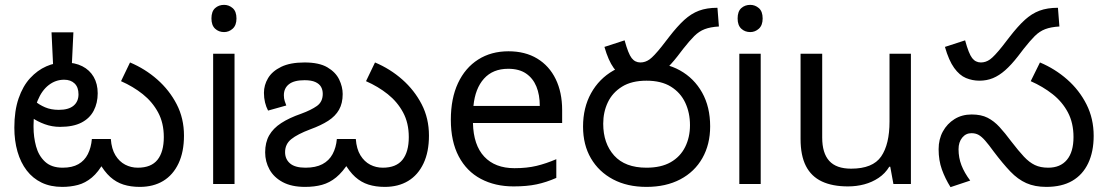

<svg xmlns="http://www.w3.org/2000/svg" viewBox="-20 -757 4555 790"><path d="M555 12Q518 12 488 2.5Q458 -7 433.5 -29Q409 -51 387 -90L408 -91Q385 -49 358 -26.5Q331 -4 300.5 4Q270 12 236 12Q188 12 151.5 -5.5Q115 -23 90 -55.5Q65 -88 52 -133Q39 -178 39 -232Q39 -301 56.5 -352Q74 -403 104 -435.5Q134 -468 170.5 -484Q207 -500 245 -500Q288 -500 318.5 -484.5Q349 -469 365.5 -440.5Q382 -412 382 -373Q382 -333 365.5 -301.5Q349 -270 315 -252.5Q281 -235 227 -235Q194 -235 164 -246Q134 -257 111.5 -273Q89 -289 76 -304L100 -366Q108 -355 124.5 -340.5Q141 -326 165.5 -315.5Q190 -305 222 -305Q262 -305 282.5 -322Q303 -339 303 -369Q303 -398 287 -413.5Q271 -429 244 -429Q209 -429 180.5 -407Q152 -385 135 -343.5Q118 -302 118 -242V-234Q118 -193 128.5 -154.5Q139 -116 165.5 -91.5Q192 -67 238 -67Q277 -67 302.5 -81.5Q328 -96 341.5 -123Q355 -150 358 -185H436Q439 -144 455 -118Q471 -92 495 -79.5Q519 -67 547 -67Q602 -67 628 -99.5Q654 -132 654 -193Q654 -251 630.5 -294.5Q607 -338 567.5 -369.5Q528 -401 478 -423L515 -500Q577 -474 627 -430Q677 -386 707 -328Q737 -270 737 -199Q737 -132 714.5 -84.5Q692 -37 651.5 -12.5Q611 12 555 12ZM282 -624 275 -478H199L192 -624Z M945 -536V0H857V-536ZM902 -737Q922 -737 937.5 -723.5Q953 -710 953 -681Q953 -653 937.5 -639Q922 -625 902 -625Q880 -625 865 -639Q850 -653 850 -681Q850 -710 865 -723.5Q880 -737 902 -737Z M1563 12Q1526 12 1496 2.5Q1466 -7 1441.5 -29Q1417 -51 1395 -90H1416Q1390 -49 1363 -27Q1336 -5 1305 3.5Q1274 12 1235 12Q1180 12 1143.5 -7.5Q1107 -27 1089 -59.5Q1071 -92 1071 -130Q1071 -171 1087.5 -200Q1104 -229 1137 -250.5Q1170 -272 1219 -289Q1260 -304 1284 -321Q1308 -338 1308 -371Q1308 -387 1301 -399.5Q1294 -412 1277.5 -419.5Q1261 -427 1233 -427Q1190 -427 1169 -410.5Q1148 -394 1148 -365Q1148 -352 1151.5 -341Q1155 -330 1158 -323L1083 -302Q1075 -317 1070.5 -335.5Q1066 -354 1066 -375Q1066 -407 1083 -435.5Q1100 -464 1137 -482Q1174 -500 1233 -500Q1293 -500 1327 -480Q1361 -460 1375.5 -430Q1390 -400 1390 -370Q1390 -332 1375 -305.5Q1360 -279 1330.5 -260Q1301 -241 1257 -225Q1204 -205 1178.5 -184.5Q1153 -164 1153 -131Q1153 -102 1173.5 -84.5Q1194 -67 1237 -67Q1279 -67 1306.5 -81.5Q1334 -96 1348.5 -123Q1363 -150 1366 -185H1444Q1447 -144 1463 -118Q1479 -92 1503 -79.5Q1527 -67 1555 -67Q1610 -67 1636 -99.5Q1662 -132 1662 -193Q1662 -251 1638.5 -294.5Q1615 -338 1575.5 -369.5Q1536 -401 1486 -423L1523 -500Q1585 -474 1635 -430Q1685 -386 1715 -328Q1745 -270 1745 -199Q1745 -132 1722.5 -84.5Q1700 -37 1659.5 -12.5Q1619 12 1563 12Z M2072 -546Q2141 -546 2190.5 -516Q2240 -486 2266.5 -431.5Q2293 -377 2293 -304V-251H1926Q1928 -160 1972.5 -112.5Q2017 -65 2097 -65Q2148 -65 2187.5 -74.5Q2227 -84 2269 -102V-25Q2228 -7 2188 1.5Q2148 10 2093 10Q2017 10 1958.5 -21Q1900 -52 1867.5 -113.5Q1835 -175 1835 -264Q1835 -352 1864.5 -415Q1894 -478 1947.5 -512Q2001 -546 2072 -546ZM2071 -474Q2008 -474 1971.5 -433.5Q1935 -393 1928 -321H2201Q2201 -367 2187 -401Q2173 -435 2144.5 -454.5Q2116 -474 2071 -474Z M2609 -425Q2580 -425 2553.5 -436Q2527 -447 2505 -477.5Q2483 -508 2467 -564L2550 -591Q2565 -536 2579 -518Q2593 -500 2615 -500Q2635 -500 2652.5 -512.5Q2670 -525 2702 -565L2733 -605Q2767 -649 2795.5 -675Q2824 -701 2856 -713Q2888 -725 2932 -725L2938 -648Q2903 -646 2879.5 -637Q2856 -628 2836.5 -608.5Q2817 -589 2791 -556L2768 -526Q2740 -490 2715 -468Q2690 -446 2664.5 -435.5Q2639 -425 2609 -425ZM2379 -236Q2379 -314 2412 -373.5Q2445 -433 2503.5 -466.5Q2562 -500 2640 -500Q2719 -500 2777.5 -467.5Q2836 -435 2869 -376Q2902 -317 2902 -237Q2902 -163 2870 -106.5Q2838 -50 2779 -19Q2720 12 2640 12Q2561 12 2502.5 -19Q2444 -50 2411.5 -105.5Q2379 -161 2379 -236ZM2462 -248Q2462 -167 2507 -117Q2552 -67 2640 -67Q2700 -67 2739.5 -89.5Q2779 -112 2799 -152Q2819 -192 2819 -242Q2819 -293 2799.5 -334.5Q2780 -376 2740.5 -400.5Q2701 -425 2640 -425Q2579 -425 2539.5 -400.5Q2500 -376 2481 -336Q2462 -296 2462 -248Z M3110 -536V0H3022V-536ZM3067 -737Q3087 -737 3102.5 -723.5Q3118 -710 3118 -681Q3118 -653 3102.5 -639Q3087 -625 3067 -625Q3045 -625 3030 -639Q3015 -653 3015 -681Q3015 -710 3030 -723.5Q3045 -737 3067 -737Z M3728 -536V0H3656L3643 -71H3639Q3622 -43 3595 -25Q3568 -7 3536 1.5Q3504 10 3469 10Q3405 10 3361.5 -10.5Q3318 -31 3296 -74Q3274 -117 3274 -185V-536H3363V-191Q3363 -127 3392 -95Q3421 -63 3482 -63Q3571 -63 3605.5 -113Q3640 -163 3640 -257V-536Z M4010 -425Q3981 -425 3954.5 -436Q3928 -447 3906 -477.5Q3884 -508 3868 -564L3951 -591Q3966 -536 3980 -518Q3994 -500 4016 -500Q4036 -500 4053.5 -512.5Q4071 -525 4103 -565L4134 -605Q4168 -649 4196.5 -675Q4225 -701 4257 -713Q4289 -725 4333 -725L4339 -648Q4304 -646 4280.5 -637Q4257 -628 4237.5 -608.5Q4218 -589 4192 -556L4169 -526Q4141 -490 4116 -468Q4091 -446 4065.5 -435.5Q4040 -425 4010 -425ZM4285 12Q4238 12 4203 -3.5Q4168 -19 4137 -51.5Q4106 -84 4069 -133Q4048 -162 4033.5 -178.5Q4019 -195 4006.5 -202Q3994 -209 3977 -209Q3954 -209 3939 -190.5Q3924 -172 3924 -143Q3924 -108 3936 -77Q3948 -46 3972 -14L3891 13Q3869 -22 3855.5 -59.5Q3842 -97 3842 -143Q3842 -184 3859.5 -216Q3877 -248 3907.5 -267Q3938 -286 3978 -286Q4017 -286 4043.5 -272.5Q4070 -259 4092.5 -234.5Q4115 -210 4141 -175Q4171 -136 4193 -112.5Q4215 -89 4238 -78Q4261 -67 4293 -67Q4343 -67 4370 -99.5Q4397 -132 4397 -193Q4397 -251 4374 -294.5Q4351 -338 4311 -369.5Q4271 -401 4221 -423L4259 -500Q4321 -474 4371 -430Q4421 -386 4450.5 -327.5Q4480 -269 4480 -198Q4480 -133 4457.5 -85.5Q4435 -38 4392 -13Q4349 12 4285 12Z"/></svg>

Font: telugu25
Style: Book
Weight: 400
Designer: Jelle Bosma - Monotype Design Team
Foundry: Monotype Imaging Inc.
Version: Version 2.003